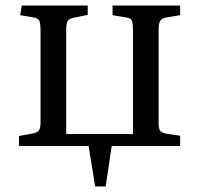

<svg xmlns="http://www.w3.org/2000/svg" viewBox="-20 -529 720 696"><path d="M325 147 301 0H49V-36L98 -45Q115 -48 121 -56.5Q127 -65 127 -85V-414Q127 -445 122.5 -454Q118 -463 101 -466L53 -474L59 -509H298V-475L248 -465Q231 -462 225.5 -453Q220 -444 220 -418V-43H462V-417Q462 -446 457.5 -455Q453 -464 435 -466L388 -474V-509H633V-474L585 -466Q567 -463 561 -454Q555 -445 555 -420V-81Q555 -62 561 -54.5Q567 -47 585 -44L633 -37V0H385L363 147Z"/></svg>

Font: Literata 36pt
Style: Regular
Weight: 400
Designer: Latin by Veronika Burian and Jose Scaglione. Greek by Irene Vlachou. Cyrillic by Vera Evstafieva.
Foundry: TypeTogether
Version: Version 3.002